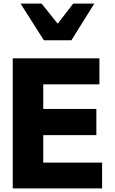

<svg xmlns="http://www.w3.org/2000/svg" viewBox="-20 -1050 640 1070"><path d="M51 -725H534V-580H221V-443H517V-297H221V-144H549V0H51ZM94.5 -1030H212L301.5 -918L388 -1030H505.5L378 -825.5H224.5Z"/></svg>

Font: JuliaMono Black
Style: Regular
Weight: 900
Monospace: yes
Designer: cormullion
Foundry: corm
Version: Version 0.054; ttfautohint (v1.8.4)